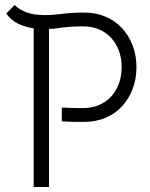

<svg xmlns="http://www.w3.org/2000/svg" viewBox="-20 -744 598 764"><path d="M312 -639Q280 -639 261 -637.5Q242 -636 228.5 -634.5Q215 -633 203 -631Q191 -629 175 -629V0H114V-631Q82 -636 53.5 -649Q25 -662 5 -690L38 -724Q59 -704 88 -694Q117 -684 157 -684Q180 -684 196 -685.5Q212 -687 228 -689Q244 -691 263.5 -692.5Q283 -694 315 -694Q362 -694 400.5 -677.5Q439 -661 466 -631.5Q493 -602 508 -562.5Q523 -523 523 -477Q523 -430 508 -390.5Q493 -351 466 -321.5Q439 -292 400.5 -275.5Q362 -259 315 -259Q296 -259 280 -259Q264 -259 252 -260Q238 -260 226 -261V-316Q238 -315 252 -315Q264 -314 279.5 -314Q295 -314 312 -314Q346 -314 374 -326Q402 -338 422 -359.5Q442 -381 453 -411Q464 -441 464 -477Q464 -513 453 -542.5Q442 -572 422 -593.5Q402 -615 374 -627Q346 -639 312 -639Z"/></svg>

Font: Snippet
Style: Regular
Weight: 400
Designer: Gesine Todt
Foundry: Gesine Todt
Version: Version 1.000